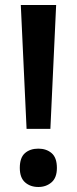

<svg xmlns="http://www.w3.org/2000/svg" viewBox="-20 -734 307 766"><path d="M181 -220H86L63 -714H204ZM59 -64Q59 -105 79.5 -123Q100 -141 133 -141Q165 -141 186 -123Q207 -105 207 -64Q207 -25 185.5 -6.5Q164 12 133 12Q101 12 80 -6.5Q59 -25 59 -64Z"/></svg>

Font: Noto Sans Georgian SemiCondensed SemiBold
Style: Regular
Weight: 600
Width: 4
Designer: Monotype Design Team, Akaki Razmadze
Foundry: Google LLC
Version: Version 2.005; ttfautohint (v1.8.4.7-5d5b)